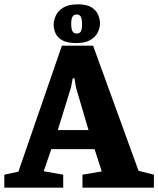

<svg xmlns="http://www.w3.org/2000/svg" viewBox="-28 -867 731 887"><path d="M-8 0V-60L57 -74L258 -656H402L612 -78L683 -60V0H353V-60L442 -75L409 -178H209L174 -76L264 -60V0ZM239 -266H381L323 -463L316 -505H308L300 -463ZM324 -668Q282 -668 259.5 -681Q237 -694 228.5 -713.5Q220 -733 220 -753Q220 -773 230 -795Q240 -817 264.5 -832Q289 -847 332 -847Q373 -847 395 -833Q417 -819 425.5 -798.5Q434 -778 434 -759Q434 -739 424 -718Q414 -697 390 -682.5Q366 -668 324 -668ZM326 -712Q340 -712 345.5 -722Q351 -732 351 -754Q351 -779 345.5 -789.5Q340 -800 326 -800Q313 -800 307 -790Q301 -780 301 -757Q301 -733 307 -722.5Q313 -712 326 -712Z"/></svg>

Font: Faustina ExtraBold
Style: Regular
Weight: 800
Designer: Alfonso Garcia
Foundry: http://www.omnibus-type.com
Version: Version 1.200